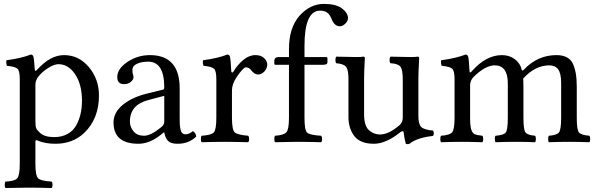

<svg xmlns="http://www.w3.org/2000/svg" viewBox="-20 -718 3017 972"><path d="M174.8 -331.1Q158.7 -311 159.2 -287.1V-105Q159.2 -78.6 163.3 -68.8Q167.5 -59.1 183.1 -44.9Q206.5 -23.9 253.9 -23.9Q293.9 -23.9 323 -40.5Q352.1 -57.1 366.9 -85.4Q381.8 -113.8 388.4 -143.8Q395 -173.8 395 -208Q395 -290 360.6 -341.6Q326.2 -393.1 275.9 -393.1Q254.9 -393.1 224.9 -374.5Q194.8 -356 174.8 -331.1ZM155.8 -368.2Q156.7 -353 167 -363.8Q233.9 -439 304.2 -439Q379.4 -439 430.2 -377.9Q481 -316.9 481 -234.9Q481 -117.7 407.2 -45.9Q348.1 10.3 259.8 9.8Q210.9 9.8 172.9 -5.4Q165 -9.3 162.1 -8.3Q159.2 -7.3 159.2 2V109.9Q159.2 169.9 172.6 184.1Q186 198.2 241.2 201.2Q246.1 206.1 246.1 218Q246.1 230 241.2 233.9Q175.3 231.9 120.1 231.9Q78.1 231.9 7.8 233.9Q3.9 230 3.9 218Q3.9 206.1 7.8 201.2Q54.7 199.2 67.4 184.6Q80.1 169.9 80.1 109.9V-316.9Q80.1 -358.9 68.6 -369.9Q57.1 -380.9 15.1 -384.8Q9.3 -401.9 13.2 -413.1Q87.4 -422.9 136.2 -441.9Q144 -441.9 147.9 -434.1Q152.8 -422.4 155.8 -368.2Z M811.5 -232.9 732.4 -211.9Q637.2 -188 637.7 -102.1Q637.7 -75.2 656 -53Q674.3 -30.8 709.5 -30.8Q743.7 -30.8 797.4 -75.2Q811.5 -86.4 811.5 -101.1ZM811.5 -47.9H809.6L789.6 -32.2Q735.4 9.8 680.7 9.8Q554.7 9.8 554.7 -98.1Q554.7 -147.9 600.1 -186Q645.5 -224.1 719.7 -243.2L805.7 -264.2Q811.5 -266.1 811.5 -275.9Q811.5 -405.8 730.5 -405.8Q697.3 -405.8 673.8 -395.3Q650.4 -384.8 650.4 -363.8Q650.4 -349.6 652.3 -344.2Q655.3 -338.4 655.8 -326.2Q655.8 -314.9 642.1 -303.5Q628.4 -292 608.4 -292Q573.2 -292 573.7 -328.1Q573.7 -370.1 625.2 -404.5Q676.8 -439 738.8 -439Q889.6 -439 889.6 -270V-123Q889.6 -102.1 890.1 -90.1Q890.6 -78.1 893.6 -64Q896.5 -49.8 903.1 -43.9Q909.7 -38.1 919.4 -38.1Q937.5 -38.1 956.5 -54.2Q970.7 -46.4 973.6 -26.9Q935.5 10.3 878.4 9.8Q844.2 9.8 830.3 -5.1Q816.4 -20 811.5 -47.9Z M1150.9 -357.9Q1150.9 -353 1154.1 -351.1Q1157.2 -349.1 1162.1 -356Q1182.1 -390.1 1211.7 -414.6Q1241.2 -439 1272.9 -439Q1301.8 -439 1317.4 -423.6Q1333 -408.2 1333 -391.1Q1333 -372.1 1318.6 -356.4Q1304.2 -340.8 1286.1 -340.8Q1267.6 -340.8 1250 -364.3Q1240.2 -377 1224.1 -377Q1211.9 -377 1178.2 -328.1Q1154.3 -292 1154.3 -261.2V-122.1Q1154.3 -62 1167.7 -48.6Q1181.2 -35.2 1236.3 -30.8Q1241.2 -25.9 1241.2 -13.9Q1241.2 -2 1236.3 2Q1166.5 0 1115.2 0Q1071.3 0 1001 2Q997.1 -2 997.1 -13.9Q997.1 -25.9 1001 -30.8Q1049.8 -33.7 1062.5 -47.9Q1075.2 -62 1075.2 -122.1V-316.9Q1075.2 -358.9 1063.7 -369.9Q1052.2 -380.9 1010.3 -384.8Q1004.4 -401.9 1008.3 -413.1Q1082.5 -422.9 1130.9 -441.9Q1138.7 -441.9 1143.1 -434.1Q1147.9 -421.9 1150.9 -357.9Z M1521.5 -122.1Q1521.5 -60.1 1534.2 -47.1Q1546.9 -34.2 1605.5 -30.8Q1610.4 -25.9 1610.6 -13.9Q1610.8 -2 1605.5 2Q1535.6 0 1482.9 0Q1442.9 0 1372.6 2Q1368.7 -2 1368.7 -13.9Q1368.7 -25.9 1372.6 -30.8Q1416.5 -33.7 1429.7 -48.3Q1442.9 -63 1442.9 -122.1V-390.1H1373.5Q1368.7 -390.1 1368.7 -396V-409.2Q1368.7 -429.2 1391.6 -429.2H1442.9V-469.2Q1442.9 -578.1 1496.3 -638.2Q1549.8 -698.2 1619.6 -698.2Q1679.7 -698.2 1709.5 -676.8Q1741.7 -652.8 1741.7 -626Q1741.7 -610.8 1727.8 -597.9Q1713.9 -585 1700.7 -585Q1674.8 -585 1660.6 -617.2Q1650.9 -643.1 1637.2 -653.6Q1623.5 -664.1 1600.6 -664.1Q1521.5 -664.1 1521.5 -485.8V-429.2H1629.9Q1637.7 -429.2 1637.7 -422.9V-402.8Q1637.7 -389.6 1614.7 -390.1H1521.5Z M1873 9.8Q1804.2 9.8 1774.2 -28.6Q1744.1 -66.9 1744.1 -126V-317.9Q1744.1 -364.7 1731.7 -379.9Q1719.2 -395 1682.1 -397.9Q1678.2 -401.9 1678.2 -413.8Q1678.2 -425.8 1682.1 -431.2Q1750 -429.2 1784.2 -429.2Q1809.1 -429.2 1819.3 -431.2Q1827.1 -431.2 1827.1 -424.8Q1823.2 -351.6 1823.2 -321.8V-140.1Q1823.2 -81.1 1847.7 -59.1Q1872.1 -37.1 1903.3 -37.1Q1948.2 -37.1 2003.4 -85Q2019.5 -99.1 2019 -124V-316.9Q2019 -364.7 2007.1 -380.4Q1995.1 -396 1957 -397.9Q1952.1 -401.9 1952.1 -413.8Q1952.1 -425.8 1957 -431.2Q2024.9 -429.2 2059.1 -429.2Q2084 -429.2 2094.2 -431.2Q2102.1 -431.2 2102.1 -424.8Q2098.1 -351.6 2098.1 -321.8V-129.9Q2098.1 -90.8 2111.8 -75.9Q2125.5 -61 2171.4 -57.1Q2176.3 -52.2 2176.3 -43.2Q2176.3 -34.2 2171.4 -29.8Q2091.3 -21 2053.2 9.8Q2044.4 13.7 2034.2 9.8Q2025.4 -24.4 2023.4 -48.8Q2022.5 -53.7 2017.3 -53.5Q2012.2 -53.2 2008.3 -49.8Q1934.1 9.8 1873 9.8Z M2356.9 -357.9Q2357.9 -344.7 2369.1 -357.9Q2440.9 -439 2521 -439Q2559.1 -439 2586.4 -418.2Q2613.8 -397.5 2621.1 -365.7Q2623.5 -356 2631.8 -365.2Q2701.7 -439 2796.9 -439Q2857.9 -439 2878.9 -397.9Q2899.9 -356.9 2899.9 -279.8V-122.1Q2899.9 -62 2910.4 -48.1Q2920.9 -34.2 2963.9 -30.8Q2967.8 -25.9 2967.8 -13.9Q2967.8 -2 2963.9 2Q2907.7 0 2860.8 0Q2809.1 0 2758.8 2Q2754.9 -2 2754.9 -13.9Q2754.9 -25.9 2758.8 -30.8Q2799.8 -33.7 2810.3 -48.3Q2820.8 -63 2820.8 -122.1V-297.9Q2820.8 -345.7 2805.9 -366.5Q2791 -387.2 2761.2 -387.2Q2689.5 -387.2 2628.9 -320.8Q2629.9 -308.6 2629.9 -280.8V-122.1Q2629.9 -62 2639.9 -48.1Q2649.9 -34.2 2689 -30.8Q2692.9 -25.9 2692.9 -14.4Q2692.9 -2.9 2689 2Q2639.2 0 2590.8 0Q2539.1 0 2488.8 2Q2484.9 -2.9 2484.9 -14.9Q2484.9 -26.9 2488.8 -30.8Q2530.8 -33.7 2540.8 -47.9Q2550.8 -62 2550.8 -122.1V-295.9Q2550.8 -386.7 2484.9 -387.2Q2437 -387.2 2377 -328.1Q2359.9 -310.1 2359.9 -286.1V-122.1Q2359.9 -80.6 2365.7 -62.5Q2371.6 -44.4 2382.3 -39.1Q2393.1 -33.7 2421.9 -30.8Q2426.3 -26.4 2426.3 -14.4Q2426.3 -2.4 2421.9 2Q2361.8 0 2320.8 0Q2272.9 0 2212.9 2Q2209 -2 2209 -13.9Q2209 -25.9 2212.9 -30.8Q2256.8 -33.7 2269 -48.3Q2281.2 -63 2281.2 -122.1V-316.9Q2281.2 -358.9 2269.5 -369.9Q2257.8 -380.9 2215.8 -384.8Q2210 -401.9 2213.9 -413.1Q2288.1 -422.9 2336.9 -441.9Q2344.7 -441.9 2349.1 -434.1Q2354 -422.9 2356.9 -357.9Z"/></svg>

Font: Linux Libertine O
Style: Regular
Weight: 400
Designer: Philipp H. Poll
Foundry: Philipp H. Poll
Version: Version 5.3.0